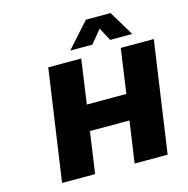

<svg xmlns="http://www.w3.org/2000/svg" viewBox="-129 -1045 1141 1168"><g transform="rotate(-15 442.0 -461.0)"><path d="M118.2 0 219.2 -701.2H426.8L387.2 -421.9H636.2L675.8 -701.2H883.8L783.2 0H575.2L612.8 -261.2H363.8L326.2 0ZM375 -765.1 515.1 -921.9H670.9L765.1 -765.1H626L582 -848.1L514.2 -765.1Z"/></g></svg>

Font: Trueno ExtraBold
Style: Italic
Weight: 800
Designer: Julieta Ulanovsky
Foundry: Julieta Ulanovsky
Version: Version 3.001b | FøM Fix